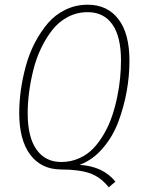

<svg xmlns="http://www.w3.org/2000/svg" viewBox="-20 -713 613 819"><path d="M319.8 -9.8Q420.4 -3.4 472.2 62L443.8 85.9Q408.7 41.5 362.1 25.6Q315.4 9.8 236.8 9.8Q154.3 8.3 108.2 -54.2Q62 -116.7 62 -231Q62 -278.8 69.1 -329.6Q76.2 -380.4 90.6 -432.9Q105 -485.4 129.2 -531.5Q153.3 -577.6 184.3 -614Q215.3 -650.4 259.3 -671.6Q303.2 -692.9 354 -692.9Q438 -692.9 485.1 -631.3Q532.2 -569.8 532.2 -454.1Q532.2 -389.6 520.5 -323.7Q508.8 -257.8 484.9 -193.8Q460.9 -129.9 418.2 -80.3Q375.5 -30.8 319.8 -9.8ZM98.1 -230Q98.1 -127.9 135.7 -75Q173.3 -22 241.2 -22Q281.7 -22 317.1 -37.6Q352.5 -53.2 377.9 -79.8Q403.3 -106.4 424.1 -142.6Q444.8 -178.7 458 -217.8Q471.2 -256.8 480 -299.6Q488.8 -342.3 492.4 -380.9Q496.1 -419.4 496.1 -455.1Q496.1 -557.1 459.2 -609.1Q422.4 -661.1 354 -661.1Q308.1 -661.1 269.3 -640.6Q230.5 -620.1 203.1 -585.2Q175.8 -550.3 155 -506.8Q134.3 -463.4 122.1 -414.1Q109.9 -364.7 104 -318.6Q98.1 -272.5 98.1 -230Z"/></svg>

Font: Fira Sans Compressed UltraLight
Style: Italic
Weight: 200
Width: 3
Italic angle: -8°
Designer: Carrois Corporate & Edenspiekermann AG
Foundry: Carrois Corporate GbR & Edenspiekermann AG
Version: Version 4.203;PS 004.203;hotconv 1.0.88;makeotf.lib2.5.64775